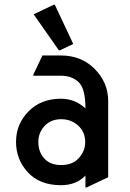

<svg xmlns="http://www.w3.org/2000/svg" viewBox="-20 -785 558 824"><path d="M444.3 -24.4 351.6 19.5H346.7V-31.7Q307.6 9.8 241.7 9.8Q150.4 9.8 99.6 -45.4Q48.8 -100.6 48.8 -175.8Q48.8 -253.9 104 -308.6Q157.2 -361.3 241.7 -361.3Q301.8 -361.3 346.7 -319.8Q346.7 -406.2 316.4 -433.6Q287.1 -460 241.7 -460H123V-464.8L162.1 -546.9H241.7Q327.1 -546.9 383.8 -491.7Q444.3 -432.6 444.3 -351.6ZM144.5 -175.8Q144.5 -132.3 170.9 -104Q196.3 -76.7 242.2 -76.7Q290 -76.7 316.4 -104.5Q345.7 -135.7 345.7 -174.8Q345.7 -218.8 315.4 -246.1Q285.2 -273.4 242.7 -273.4Q198.2 -273.4 171.4 -244.6Q144.5 -215.8 144.5 -175.8ZM210.4 -764.6H215.3L294.4 -596.2L237.3 -569.3H232.4L124.5 -723.6Z"/></svg>

Font: Nova Round
Style: Book
Weight: 400
Version: Version 2.000